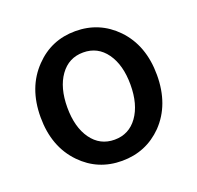

<svg xmlns="http://www.w3.org/2000/svg" viewBox="-106 -677 826 803"><g transform="rotate(-20 307.0 -275.5)"><path d="M127 -62Q48 -143 48 -275Q48 -407 127 -488Q200 -564 307 -564Q414 -564 488 -488Q566 -407 566 -275Q566 -143 488 -62Q414 13 307 13Q200 13 127 -62ZM205 -134Q243 -81 307.5 -81Q372 -81 410 -134Q448 -187 448 -275Q448 -363 410 -416Q372 -469 307.5 -469Q243 -469 205 -416Q167 -363 167 -275Q167 -187 205 -134Z"/></g></svg>

Font: Resource Han Rounded TW Medium
Style: Regular
Weight: 500
Designer: Cyano Hao (round all glyphs); Ryoko NISHIZUKA 西塚涼子 (kana, bopomofo & ideographs); Paul D. Hunt (Latin, Greek & Cyrillic)
Foundry: Cyano Hao
Version: 0.990